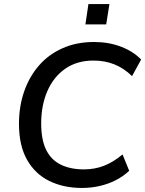

<svg xmlns="http://www.w3.org/2000/svg" viewBox="-20 -922 719 951"><path d="M386 9Q295 9 224.5 -25.5Q154 -60 114 -130.5Q74 -201 74 -309Q74 -395 99.5 -468.5Q125 -542 172.5 -597Q220 -652 289.5 -683Q359 -714 446 -714Q519 -714 580 -690.5Q641 -667 679 -627L634 -545Q594 -584 547 -603Q500 -622 443 -622Q361 -622 303 -581.5Q245 -541 214.5 -470.5Q184 -400 184 -311Q184 -230 208.5 -180Q233 -130 281 -106.5Q329 -83 396 -83Q448 -83 494 -100.5Q540 -118 587 -157L620 -76Q590 -48 552.5 -29Q515 -10 472.5 -0.5Q430 9 386 9ZM403 -801 418 -902H522L506 -801Z"/></svg>

Font: Nunito Sans 12pt ExtraLight 12pt SemiBold
Style: Italic
Weight: 600
Italic angle: -9°
Version: Version 3.101;gftools[0.9.27]